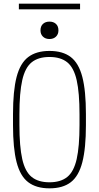

<svg xmlns="http://www.w3.org/2000/svg" viewBox="-20 -1018 540 1048"><path d="M250 10Q178 10 134 -23.5Q90 -57 70.5 -133Q51 -209 51 -335V-395Q51 -522 70.5 -597.5Q90 -673 134 -706.5Q178 -740 250 -740Q323 -740 366.5 -706.5Q410 -673 429.5 -597.5Q449 -522 449 -395V-335Q449 -209 429.5 -133Q410 -57 366.5 -23.5Q323 10 250 10ZM250 -23Q311 -23 347 -52Q383 -81 398.5 -149.5Q414 -218 414 -336V-394Q414 -512 398.5 -580.5Q383 -649 347 -678Q311 -707 250 -707Q189 -707 153 -678Q117 -649 101.5 -580.5Q86 -512 86 -394V-336Q86 -218 101.5 -149.5Q117 -81 153 -52Q189 -23 250 -23ZM250 -805Q228 -805 214.5 -818Q201 -831 201 -852Q201 -875 214.5 -887.5Q228 -900 250 -900Q272 -900 285.5 -887.5Q299 -875 299 -852Q299 -831 285.5 -818Q272 -805 250 -805ZM83 -967V-998H417V-967Z"/></svg>

Font: M PLUS 1 Code ExtraLight
Style: Regular
Weight: 250
Designer: Coji Morishita
Foundry: UNDERFOREST DESIGN
Version: Version 1.002